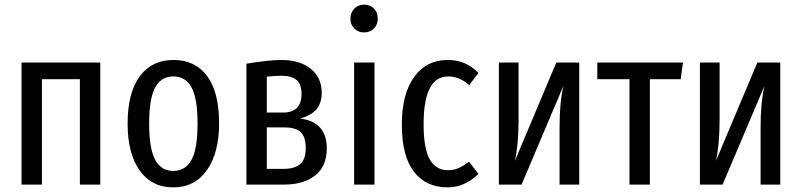

<svg xmlns="http://www.w3.org/2000/svg" viewBox="-20 -797 3462 829"><path d="M325 -455H161V0H73V-527H413V0H325Z M926 -264Q926 -137 873.5 -62.5Q821 12 728 12Q635 12 583 -61Q531 -134 531 -263Q531 -396 583 -467Q635 -538 729 -538Q823 -538 874.5 -468.5Q926 -399 926 -264ZM624 -263Q624 -155 650 -107Q676 -59 728 -59Q781 -59 807 -107Q833 -155 833 -264Q833 -372 807 -419.5Q781 -467 729 -467Q676 -467 650 -419.5Q624 -372 624 -263Z M1391 -156Q1391 -79 1341 -39.5Q1291 0 1206 0H1044V-522Q1142 -538 1194 -538Q1275 -538 1322 -500Q1369 -462 1369 -396Q1369 -354 1348 -327Q1327 -300 1276 -285Q1391 -271 1391 -156ZM1132 -466V-311H1202Q1282 -311 1282 -392Q1282 -433 1260.5 -451.5Q1239 -470 1194 -470Q1172 -470 1132 -466ZM1300 -157Q1300 -209 1276.5 -228Q1253 -247 1208 -247H1132V-68H1206Q1251 -68 1275.5 -88Q1300 -108 1300 -157Z M1611 -716Q1611 -691 1594.5 -674Q1578 -657 1552 -657Q1526 -657 1509.5 -674Q1493 -691 1493 -716Q1493 -742 1509.5 -759.5Q1526 -777 1552 -777Q1579 -777 1595 -760Q1611 -743 1611 -716ZM1597 0H1509V-527H1597Z M2046 -482 2006 -430Q1983 -449 1961.5 -458Q1940 -467 1915 -467Q1809 -467 1809 -261Q1809 -154 1836 -108Q1863 -62 1914 -62Q1939 -62 1959.5 -71Q1980 -80 2005 -99L2046 -46Q1986 12 1913 12Q1819 12 1767 -56Q1715 -124 1715 -259Q1715 -391 1768 -464.5Q1821 -538 1912 -538Q1952 -538 1984 -525Q2016 -512 2046 -482Z M2481 0H2396V-248Q2396 -357 2413 -427L2232 0H2134V-527H2219V-280Q2219 -173 2203 -102L2382 -527H2481Z M2919 -455H2786V0H2698V-455H2559V-527H2929Z M3349 0H3264V-248Q3264 -357 3281 -427L3100 0H3002V-527H3087V-280Q3087 -173 3071 -102L3250 -527H3349Z"/></svg>

Font: Fira Sans Compressed
Style: Regular
Weight: 400
Width: 1
Designer: bBox Type GmbH & Carrois Corporate GbR & Edenspiekermann AG
Foundry: bBox Type GmbH & Carrois Corporate GbR & Edenspiekermann AG
Version: Version 4.301